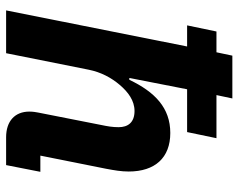

<svg xmlns="http://www.w3.org/2000/svg" viewBox="-96 -684 780 628"><g transform="rotate(90 294.0 -370.0)"><path d="M14 0H154L208 -270C216 -310 234 -344 258 -372C281 -399 309 -420 343 -420C381 -420 396 -398 396 -368C396 -348 393 -331 389 -312L348 -104C347 -99 345 -88 345 -76C345 -29 376 0 429 0H520L542 -112H489L532 -327C537 -354 541 -376 541 -401C541 -487 496 -537 415 -537C333 -537 281 -487 241 -403H235L272 -592H412L432 -688H291L302 -740H162L151 -688H83L63 -592H132Z"/></g></svg>

Font: Braiins Sans
Style: Bold Italic
Weight: 700
Italic angle: -11.31°
Designer: Mike Abbink, Paul van der Laan, Pieter van Rosmalen, Jiri Chlebus, Lubos Buracinsky
Foundry: Bold Monday, Sudetype
Version: Version 1.000;hotconv 1.0.109;makeotfexe 2.5.65596